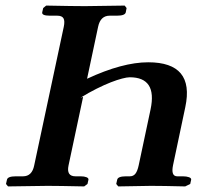

<svg xmlns="http://www.w3.org/2000/svg" viewBox="-20 -667 705 688"><path d="M277.8 -319.8 225.6 -74.2Q217.3 -35.2 250.5 -35.2H269.5Q281.7 -35.2 289.8 -32Q297.9 -28.8 296.9 -22.9L293.5 -7.8L281.7 1Q189 -1 150.4 -1L8.8 1L1.5 -7.8L4.9 -22.9Q7.3 -35.2 36.6 -35.2H62.5Q94.7 -35.2 102.5 -74.2L208.5 -570.8Q212.9 -591.8 207.5 -601.3Q202.1 -610.8 185.1 -610.8H158.7Q128.9 -610.8 131.3 -623L134.8 -638.2L145.5 -647Q245.1 -645 284.2 -645L426.8 -647L433.6 -638.2L430.7 -623Q428.2 -610.8 398.9 -610.8H373Q339.8 -610.8 331.5 -570.8L292 -384.8Q418.5 -443.8 511.2 -443.8Q678.2 -443.8 644 -283.2L600.1 -75.2Q591.8 -35.2 615.2 -35.2H635.3Q648.4 -35.2 657.2 -32Q666 -28.8 665 -22.9L661.6 -7.8L643.6 1Q563 -1 521 -1L403.8 1L396.5 -7.8L399.9 -22.9Q402.3 -35.2 431.6 -35.2H445.3Q458 -35.2 465.3 -44.7Q472.7 -54.2 477.1 -75.2L519.5 -274.9Q543.9 -390.1 444.8 -390.1Q435.1 -390.1 417.5 -385.5Q399.9 -380.9 377.2 -372.1Q354.5 -363.3 325.7 -348.9Q296.9 -334.5 268.6 -316.9Z"/></svg>

Font: Linux Libertine Slanted
Style: Semibold Slanted
Weight: 600
Designer: Philipp H. Poll
Foundry: Philipp H. Poll
Version: Version 5.1.1